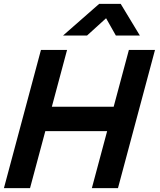

<svg xmlns="http://www.w3.org/2000/svg" viewBox="-79 -980 833 1000"><path d="M249.4 -795H374.4L473.5 -885L524.4 -795H649.4L549.6 -960H437.6ZM-58.6 0H77.4L157 -297H479L399.4 0H535.4L728.3 -720H592.3L513 -424H191L270.3 -720H134.3Z"/></svg>

Font: Manrope
Style: ExtraBoldItalic
Weight: 800
Italic angle: -15°
Designer: Mikhail Sharanda
Foundry: Mikhail Sharanda
Version: Version 4.502;hotconv 1.0.109;makeotfexe 2.5.65596